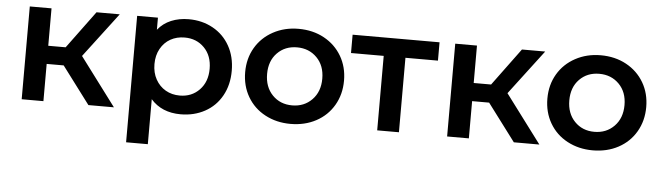

<svg xmlns="http://www.w3.org/2000/svg" viewBox="-45 -665 3485 1012"><g transform="rotate(5 1698.0 -159.5)"><path d="M282 -197H192V0H77V-491H192V-293H284L430 -491H553L374 -255L565 0H430Z M918 6Q818 6 760 -60V178H645V-491H755V-427Q783 -462 825 -479.5Q867 -497 918 -497Q989 -497 1046 -465.5Q1103 -434 1135 -377Q1167 -320 1167 -245.5Q1167 -171 1135 -113.5Q1103 -56 1046 -25Q989 6 918 6ZM905 -399Q863 -399 830 -380.5Q797 -362 777.5 -327Q758 -292 758 -246Q758 -200 777.5 -165Q797 -130 830 -111Q863 -92 905 -92Q968 -92 1009 -134.5Q1050 -177 1050 -246Q1050 -315 1009 -357Q968 -399 905 -399Z M1499 -497Q1575 -497 1634.5 -464.5Q1694 -432 1727.5 -375Q1761 -318 1761 -245.5Q1761 -173 1727.5 -115.5Q1694 -58 1634.5 -26Q1575 6 1499 6Q1425 6 1365 -26Q1305 -58 1271.5 -115.5Q1238 -173 1238 -245.5Q1238 -318 1271.5 -375Q1305 -432 1365 -464.5Q1425 -497 1499 -497ZM1499.5 -92Q1563 -92 1604.5 -134.5Q1646 -177 1646 -246Q1646 -315 1604.5 -357Q1563 -399 1499.5 -399Q1436 -399 1395 -357Q1354 -315 1354 -246Q1354 -177 1395 -134.5Q1436 -92 1499.5 -92Z M2245 -394H2073V0H1958V-394H1785V-491H2245Z M2533 -197H2443V0H2328V-491H2443V-293H2535L2681 -491H2804L2625 -255L2816 0H2681Z M3098 -497Q3174 -497 3233.5 -464.5Q3293 -432 3326.5 -375Q3360 -318 3360 -245.5Q3360 -173 3326.5 -115.5Q3293 -58 3233.5 -26Q3174 6 3098 6Q3024 6 2964 -26Q2904 -58 2870.5 -115.5Q2837 -173 2837 -245.5Q2837 -318 2870.5 -375Q2904 -432 2964 -464.5Q3024 -497 3098 -497ZM3098.5 -92Q3162 -92 3203.5 -134.5Q3245 -177 3245 -246Q3245 -315 3203.5 -357Q3162 -399 3098.5 -399Q3035 -399 2994 -357Q2953 -315 2953 -246Q2953 -177 2994 -134.5Q3035 -92 3098.5 -92Z"/></g></svg>

Font: Montserrat Ace
Style: Bold
Weight: 600
Designer: Julieta Ulanovsky
Foundry: Julieta Ulanovsky
Version: Version 1